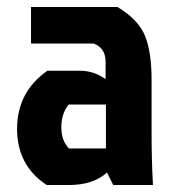

<svg xmlns="http://www.w3.org/2000/svg" viewBox="-20 -531 498 551"><path d="M284 -231H177Q156 -205 156 -166Q156 -127 178 -105H284ZM69 -511H317Q377 -475 396 -428.5Q415 -382 415 -302V-152Q415 -69 419 0H305L287 -36Q248 0 177 0H114Q29 -56 29 -161.5Q29 -267 116 -328H210Q249 -328 283 -304V-354Q283 -393 249 -406H69Z"/></svg>

Font: Jockey One
Style: Regular
Weight: 400
Designer: TypeTogether
Foundry: TypeTogether
Version: Version 1.002